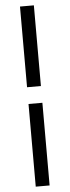

<svg xmlns="http://www.w3.org/2000/svg" viewBox="-65 -781 385 1062"><g transform="rotate(-5 127.5 -250.0)"><path d="M89 -302V-750H166V-302ZM89 250V-209H166V250Z"/></g></svg>

Font: CV Source Sans Light
Style: Bold
Weight: 600
Designer: Paul D. Hunt
Foundry: Adobe Systems Incorporated
Version: Version 3.001